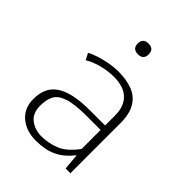

<svg xmlns="http://www.w3.org/2000/svg" viewBox="-215 -857 974 974"><g transform="rotate(45 272.5 -369.5)"><path d="M217.3 6.8Q146.5 6.8 102.1 -30.8Q57.6 -68.4 57.6 -134.8Q57.6 -174.8 71 -205.1Q84.5 -235.4 113.8 -255.6Q143.1 -275.9 189.9 -286.1Q236.8 -296.4 303.2 -296.4H410.2V-367.2Q410.2 -433.1 374 -468Q337.9 -502.9 267.1 -502.9Q226.6 -502.9 183.6 -492.2Q140.6 -481.4 106.4 -460.9L88.4 -495.6Q107.4 -506.8 137.5 -516.4Q167.5 -525.9 201.2 -532Q234.9 -538.1 264.6 -538.1Q322.8 -538.1 366 -521.5Q409.2 -504.9 433.1 -465.6Q457 -426.3 457 -357.9V-0.5H422.9L415 -87.9Q382.3 -45.9 348.1 -25.6Q314 -5.4 280.5 0.7Q247.1 6.8 217.3 6.8ZM219.7 -28.8Q269.5 -28.8 316.9 -47.4Q364.3 -65.9 410.2 -127.9V-264.2H308.6Q222.7 -264.2 179 -249.3Q135.3 -234.4 120.6 -205.8Q106 -177.2 106 -135.3Q106 -80.6 139.9 -54.7Q173.8 -28.8 219.7 -28.8ZM272.5 -669.4Q252.4 -669.4 242.7 -679.2Q232.9 -689 232.9 -707.5Q232.9 -726.6 242.7 -736.3Q252.4 -746.1 272.5 -746.1Q292.5 -746.1 302 -736.3Q311.5 -726.6 311.5 -707.5Q311.5 -689 302 -679.2Q292.5 -669.4 272.5 -669.4Z"/></g></svg>

Font: Comme Thin
Style: Regular
Weight: 250
Version: Version 1.000;gftools[0.9.27]